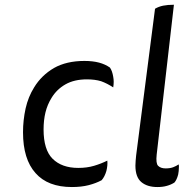

<svg xmlns="http://www.w3.org/2000/svg" viewBox="-20 -754 760 794"><path d="M400.4 -8.8Q413.1 -23.4 419.9 -46.9Q425.8 -70.3 423.8 -89.8Q398.4 -77.1 369.1 -68.4Q339.8 -59.6 303.7 -59.6Q235.4 -59.6 197.3 -97.7Q160.2 -134.8 160.2 -218.8Q160.2 -256.8 168 -289.1Q175.8 -321.3 193.4 -349.6Q214.8 -384.8 251 -405.3Q287.1 -425.8 339.8 -425.8Q373 -425.8 398.4 -418Q422.9 -409.2 448.2 -392.6Q450.2 -404.3 450.2 -416Q450.2 -425.8 448.2 -436.5Q444.3 -460.9 434.6 -474.6Q415 -488.3 389.6 -495.1Q363.3 -502 329.1 -502Q254.9 -502 203.1 -472.7Q151.4 -442.4 121.1 -392.6Q96.7 -353.5 85.9 -305.7Q75.2 -256.8 75.2 -207Q75.2 -95.7 127 -38.1Q177.7 19.5 277.3 19.5Q316.4 19.5 346.7 11.7Q377 3.9 400.4 -8.8Z M699.2 -734.4Q673.8 -734.4 654.3 -730.5Q635.7 -726.6 621.1 -717.8Q594.7 -515.6 543 -111.3Q542 -102.5 541 -89.8Q540 -77.1 540 -69.3Q540 -21.5 564.5 -1Q588.9 19.5 630.9 19.5Q653.3 19.5 669.9 14.6Q687.5 9.8 701.2 1Q710.9 -9.8 716.8 -32.2Q719.7 -46.9 719.7 -60.5Q720.7 -67.4 718.8 -74.2Q709 -67.4 696.3 -62.5Q683.6 -57.6 665 -57.6Q644.5 -57.6 633.8 -68.4Q624 -78.1 627.9 -114.3Q651.4 -320.3 699.2 -734.4Z"/></svg>

Font: cl
Style: Italic
Weight: 400
Designer: Mitja Miklavcic
Version: Version 7.504; 2011; Build 1022